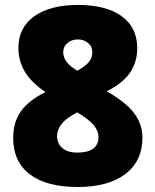

<svg xmlns="http://www.w3.org/2000/svg" viewBox="-20 -744 626 774"><path d="M294.9 -724.1Q407.7 -724.1 470.5 -678.7Q533.2 -633.3 533.2 -549.8Q533.2 -493.2 503.7 -450.4Q474.1 -407.7 410.2 -376Q489.3 -331.1 521.7 -286.4Q554.2 -241.7 554.2 -189.9Q554.2 -94.7 485.4 -42.5Q416.5 9.8 293 9.8Q167 9.8 100.1 -41.3Q33.2 -92.3 33.2 -188Q33.2 -250 63 -293.7Q92.8 -337.4 163.1 -373Q106.4 -411.1 80.3 -454.8Q54.2 -498.5 54.2 -550.8Q54.2 -632.8 118.2 -678.5Q182.1 -724.1 294.9 -724.1ZM210 -195.8Q210 -165.5 231.4 -147.2Q252.9 -128.9 291 -128.9Q377 -128.9 377 -191.9Q377 -215.8 358.2 -239Q339.4 -262.2 291 -291Q247.6 -268.1 228.8 -244.9Q210 -221.7 210 -195.8ZM293.9 -585Q269 -585 252 -570.6Q234.9 -556.2 234.9 -533.2Q234.9 -491.2 292 -459Q326.7 -479 339.4 -495.6Q352.1 -512.2 352.1 -533.2Q352.1 -556.6 335 -570.8Q317.9 -585 293.9 -585Z"/></svg>

Font: OpenSans-ExtraBold
Style: Regular
Weight: 800
Foundry: Ascender Corporation
Version: Version 1.10